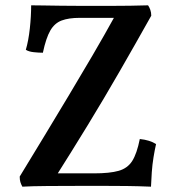

<svg xmlns="http://www.w3.org/2000/svg" viewBox="-20 -698 664 721"><path d="M97 -678Q112 -678 142.5 -677.5Q173 -677 209 -676.5Q245 -676 279.5 -676Q314 -676 339 -676Q372 -676 404 -676Q436 -676 469 -676.5Q502 -677 536 -678Q541 -671 544.5 -661Q548 -651 548 -639Q488 -532 429 -429.5Q370 -327 309.5 -228Q249 -129 185 -28L170 -47H333Q392 -47 425.5 -56.5Q459 -66 476.5 -93.5Q494 -121 505 -176Q543 -172 566 -157Q561 -135 556.5 -107.5Q552 -80 550 -51.5Q548 -23 547 3Q499 1 456.5 0.5Q414 0 372.5 0Q331 0 286 0Q219 0 158 0.5Q97 1 64 3Q59 -6 56.5 -14.5Q54 -23 54 -35Q101 -112 147 -188Q193 -264 238 -339Q283 -414 327.5 -490Q372 -566 415 -644L434 -631H280Q238 -631 211.5 -621Q185 -611 169 -583.5Q153 -556 141 -500Q126 -500 107 -502Q88 -504 77 -511Q87 -545 92 -591Q97 -637 97 -678Z"/></svg>

Font: Vollkorn Medium
Style: Regular
Weight: 500
Designer: Friedrich Althausen
Foundry: Friedrich Althausen
Version: Version 5.000